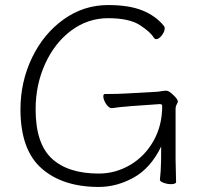

<svg xmlns="http://www.w3.org/2000/svg" viewBox="-20 -728 792 760"><path d="M618 -148Q576 -62 509 -25Q442 12 371 12Q228 12 144.5 -61.5Q61 -135 61 -295Q61 -404 106.5 -499Q152 -594 231.5 -651Q311 -708 408 -708Q491 -708 544 -686.5Q597 -665 629 -625Q632 -622 632 -616Q632 -603 620.5 -588Q609 -573 598 -573Q593 -573 588 -580Q575 -602 533 -629Q491 -656 408 -656Q328 -656 262.5 -607.5Q197 -559 159 -476Q121 -393 121 -295Q121 -160 185 -100.5Q249 -41 371 -41Q437 -41 495 -75Q553 -109 587.5 -170Q622 -231 622 -308Q622 -316 613 -316L499 -308Q449 -304 424 -300H422Q411 -300 400 -316.5Q389 -333 389 -347Q389 -356 396 -356H410Q446 -356 480 -358L605 -365Q611 -366 621.5 -367.5Q632 -369 639 -369Q648 -369 666 -352Q684 -335 684 -326Q684 -323 679.5 -315Q675 -307 675 -298V-97L677 -7Q677 -4 672 -1.5Q667 1 658 1Q642 1 627.5 -4.5Q613 -10 613 -16V-17Q614 -25 616 -51.5Q618 -78 618 -148Z"/></svg>

Font: JyunsaiKaai Light
Style: Regular
Weight: 300
Designer: Fontworks Inc.
Version: Version 0.030;April 7, 2024;FontCreator 14.0.0.2901 64-bit